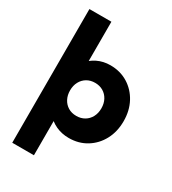

<svg xmlns="http://www.w3.org/2000/svg" viewBox="-220 -840 1035 1158"><g transform="rotate(30 297.5 -260.5)"><path d="M334 10Q285 10 244 -9Q203 -28 177 -61.5Q151 -95 147 -138V-343Q151 -386 177 -421Q203 -456 244 -476Q285 -496 334 -496Q403 -496 456.5 -463Q510 -430 540.5 -373Q571 -316 571 -243Q571 -170 540.5 -113Q510 -56 456.5 -23Q403 10 334 10ZM54 205V-726H207V-361L182 -243L205 -125V205ZM307 -128Q339 -128 363.5 -142.5Q388 -157 402 -183Q416 -209 416 -243Q416 -277 402 -303Q388 -329 363.5 -343.5Q339 -358 307 -358Q275 -358 250.5 -343.5Q226 -329 212 -303Q198 -277 198 -243Q198 -210 211.5 -184Q225 -158 249.5 -143Q274 -128 307 -128Z"/></g></svg>

Font: Outfit
Style: Bold
Weight: 700
Designer: Rodrigo Fuenzalida
Foundry: fragTYPE
Version: Version 1.100;gftools[0.9.27]